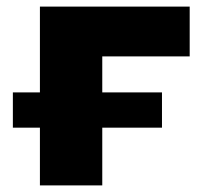

<svg xmlns="http://www.w3.org/2000/svg" viewBox="-20 -562 609 582"><path d="M19 -175V-282H471V-175ZM101 0V-542H555V-391H248L290 -432V0Z"/></svg>

Font: MOST Montserrat ExtraBold
Style: Regular
Weight: 800
Designer: Julieta Ulanovsky
Foundry: Julieta Ulanovsky
Version: Version 8.000;March 11, 2024;FontCreator 15.0.0.2926 64-bit